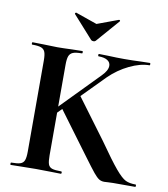

<svg xmlns="http://www.w3.org/2000/svg" viewBox="-89 -886 844 963"><g transform="rotate(10 333.5 -404.5)"><path d="M32 -613Q29 -613 29 -619Q29 -625 32 -625L85 -624Q131 -622 158 -622Q188 -622 234 -624L285 -625Q288 -625 288 -619Q288 -613 285 -613Q254 -613 239.5 -607Q225 -601 219.5 -586.5Q214 -572 214 -542V-81Q214 -50 219 -36Q224 -22 238.5 -17Q253 -12 285 -12Q289 -12 289 -6Q289 0 285 0Q252 0 233 -1L158 -2L84 -1Q64 0 30 0Q28 0 28 -6Q28 -12 30 -12Q62 -12 77 -17Q92 -22 97.5 -36.5Q103 -51 103 -81V-544Q103 -574 97.5 -588Q92 -602 77.5 -607.5Q63 -613 32 -613ZM230 -330 310 -407 463 -201Q528 -108 560.5 -69.5Q593 -31 613 -21.5Q633 -12 664 -12Q667 -12 667 -6Q667 0 664 0H552Q536 0 525 1Q514 2 507 2Q491 2 479.5 -5.5Q468 -13 451.5 -33Q435 -53 393 -110Q388 -117 381.5 -125.5Q375 -134 367 -145ZM431 -575Q431 -593 415 -603Q399 -613 370 -613Q367 -613 367 -619Q367 -625 370 -625L417 -624Q461 -622 499 -622Q540 -622 584 -624L629 -625Q632 -625 632 -619Q632 -613 629 -613Q583 -613 528 -586.5Q473 -560 428 -516L171 -255L144 -258L402 -522Q431 -551 431 -575ZM216 -804Q216 -806 218.5 -808Q221 -810 222 -809L331 -771L439 -811H440Q443 -811 444.5 -808.5Q446 -806 444 -804L342 -687Q338 -683 331 -683Q323 -683 319 -687L216 -802Z"/></g></svg>

Font: Cormorant Infant
Style: Bold
Weight: 700
Designer: Christian Thalmann (Catharsis Fonts)
Foundry: Catharsis Fonts
Version: Version 4.000